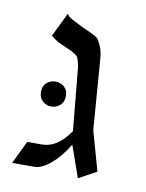

<svg xmlns="http://www.w3.org/2000/svg" viewBox="-62 -502 428 561"><g transform="rotate(10 152.5 -221.5)"><path d="M260 -16 207 13 174 -81Q152 -44 125 -21Q98 2 76 2H10L43 -66H87Q132 -66 169 -120L152 -298Q151 -311 148.5 -319.5Q146 -328 144.5 -333Q143 -338 135 -343Q127 -348 123.5 -350Q120 -352 105.5 -358Q91 -364 83 -368Q64 -380 60 -384L95 -456Q96 -454 97 -452Q98 -450 100.5 -448Q103 -446 105 -444.5Q107 -443 111.5 -440.5Q116 -438 119.5 -436.5Q123 -435 130.5 -431Q138 -427 144 -424Q149 -422 167.5 -413.5Q186 -405 190.5 -400.5Q195 -396 202 -381Q209 -366 211 -342L227 -133ZM131 -217Q131 -200 120 -190Q109 -180 94 -180Q79 -180 68 -190Q57 -200 57 -217Q57 -235 68 -244.5Q79 -254 94 -254Q109 -254 120 -244.5Q131 -235 131 -217Z"/></g></svg>

Font: Bellefair
Style: Regular
Weight: 400
Designer: Nick Shinn, Liron Lavi Turkenic
Foundry: Shinntype
Version: Version 1.003;PS 001.003;hotconv 1.0.88;makeotf.lib2.5.64775